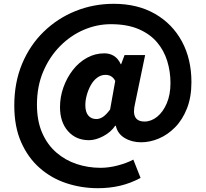

<svg xmlns="http://www.w3.org/2000/svg" viewBox="-20 -789 1081 1008"><path d="M494 199Q408 199 329 173Q250 147 188.5 93Q127 39 91 -42.5Q55 -124 55 -235Q55 -356 96 -454Q137 -552 209.5 -622.5Q282 -693 376.5 -731Q471 -769 577 -769Q702 -769 793.5 -716.5Q885 -664 935 -571.5Q985 -479 985 -358Q985 -279 961.5 -219.5Q938 -160 899 -120.5Q860 -81 813.5 -61.5Q767 -42 721 -42Q672 -42 634.5 -64.5Q597 -87 588 -129H585Q562 -95 522 -74Q482 -53 447 -53Q379 -53 337 -100.5Q295 -148 295 -227Q295 -280 313 -330.5Q331 -381 362.5 -421.5Q394 -462 436.5 -485.5Q479 -509 528 -509Q556 -509 578 -495.5Q600 -482 614 -452H616L634 -500H742L689 -245Q666 -151 739 -151Q774 -151 805 -176Q836 -201 855.5 -246.5Q875 -292 875 -353Q875 -413 858 -468.5Q841 -524 804 -567.5Q767 -611 707 -636.5Q647 -662 562 -662Q489 -662 420 -632.5Q351 -603 295.5 -547Q240 -491 207 -413.5Q174 -336 174 -240Q174 -155 201 -92.5Q228 -30 275 11Q322 52 382 72Q442 92 508 92Q552 92 599 79.5Q646 67 680 49L718 145Q666 173 611 186Q556 199 494 199ZM486 -164Q503 -164 520 -175Q537 -186 558 -214L585 -364Q577 -380 564 -388Q551 -396 534 -396Q510 -396 490 -381Q470 -366 456.5 -341.5Q443 -317 435.5 -289.5Q428 -262 428 -237Q428 -201 443.5 -182.5Q459 -164 486 -164Z"/></svg>

Font: Noto Sans TC Thin Black
Style: Regular
Weight: 900
Version: Version 2.004-H2;hotconv 1.0.118;makeotfexe 2.5.65603